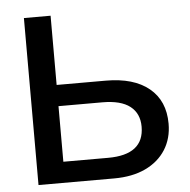

<svg xmlns="http://www.w3.org/2000/svg" viewBox="-50 -738 778 788"><g transform="rotate(-5 338.5 -344.0)"><path d="M630.9 -204.6Q630.9 -143.6 601.6 -97.4Q572.3 -51.3 518.1 -25.6Q463.9 0 388.2 0H77.1V-688H187V-402.8H389.2Q504.4 -402.8 567.6 -350.8Q630.9 -298.8 630.9 -204.6ZM519.5 -202.1Q519.5 -256.3 481.7 -285.9Q443.8 -315.4 367.7 -315.4H187V-86.4H371.6Q519.5 -86.4 519.5 -202.1Z"/></g></svg>

Font: Arimo Medium
Style: Regular
Weight: 500
Designer: Steve Matteson
Foundry: Monotype Imaging Inc.
Version: Version 1.33